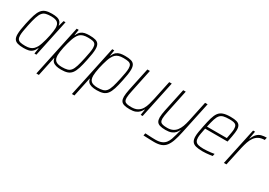

<svg xmlns="http://www.w3.org/2000/svg" viewBox="10 -1307 3218 2296"><g transform="rotate(30 1619.0 -158.5)"><path d="M181 8Q130 8 98 -1.5Q66 -11 51.5 -34Q37 -57 37 -99Q37 -127 42.5 -166Q48 -205 59 -255Q76 -335 92.5 -386.5Q109 -438 131.5 -466.5Q154 -495 188 -506.5Q222 -518 272 -518Q312 -518 341.5 -511.5Q371 -505 389 -487Q407 -469 411 -436H415L436 -510H463L355 0H328L340 -79H336Q319 -42 297 -23Q275 -4 246 2Q217 8 181 8ZM185 -24Q223 -24 249 -32.5Q275 -41 293 -58Q311 -75 326 -102Q336 -121 346 -150.5Q356 -180 365 -213.5Q374 -247 380.5 -280.5Q387 -314 391 -342.5Q395 -371 395 -389Q395 -442 368.5 -464Q342 -486 280 -486Q236 -486 207 -478Q178 -470 159 -446.5Q140 -423 125 -377Q110 -331 94 -255Q83 -203 77 -166Q71 -129 71 -104Q71 -71 82.5 -53.5Q94 -36 119.5 -30Q145 -24 185 -24Z M467 195 617 -510H645L633 -431H637Q653 -469 675.5 -487.5Q698 -506 726.5 -512Q755 -518 791 -518Q843 -518 874.5 -509Q906 -500 920.5 -476.5Q935 -453 935 -411Q935 -383 929.5 -344.5Q924 -306 913 -255Q897 -175 880.5 -123.5Q864 -72 841.5 -43.5Q819 -15 785 -3.5Q751 8 700 8Q658 8 628.5 0Q599 -8 582.5 -25Q566 -42 562 -70H558L502 195ZM693 -24Q737 -24 766 -32Q795 -40 814 -63.5Q833 -87 847.5 -133Q862 -179 878 -255Q889 -307 895.5 -344Q902 -381 902 -407Q902 -441 890.5 -458Q879 -475 854 -480.5Q829 -486 787 -486Q749 -486 723 -478Q697 -470 679 -453Q661 -436 647 -408Q637 -390 627.5 -361.5Q618 -333 609 -300.5Q600 -268 593 -234.5Q586 -201 582 -171.5Q578 -142 578 -122Q578 -69 605 -46.5Q632 -24 693 -24Z M958 195 1108 -510H1136L1124 -431H1128Q1144 -469 1166.5 -487.5Q1189 -506 1217.5 -512Q1246 -518 1282 -518Q1334 -518 1365.5 -509Q1397 -500 1411.5 -476.5Q1426 -453 1426 -411Q1426 -383 1420.5 -344.5Q1415 -306 1404 -255Q1388 -175 1371.5 -123.5Q1355 -72 1332.5 -43.5Q1310 -15 1276 -3.5Q1242 8 1191 8Q1149 8 1119.5 0Q1090 -8 1073.5 -25Q1057 -42 1053 -70H1049L993 195ZM1184 -24Q1228 -24 1257 -32Q1286 -40 1305 -63.5Q1324 -87 1338.5 -133Q1353 -179 1369 -255Q1380 -307 1386.5 -344Q1393 -381 1393 -407Q1393 -441 1381.5 -458Q1370 -475 1345 -480.5Q1320 -486 1278 -486Q1240 -486 1214 -478Q1188 -470 1170 -453Q1152 -436 1138 -408Q1128 -390 1118.5 -361.5Q1109 -333 1100 -300.5Q1091 -268 1084 -234.5Q1077 -201 1073 -171.5Q1069 -142 1069 -122Q1069 -69 1096 -46.5Q1123 -24 1184 -24Z M1646 8Q1596 8 1566.5 -1.5Q1537 -11 1524.5 -32.5Q1512 -54 1512 -89Q1512 -109 1515.5 -134.5Q1519 -160 1525 -190L1593 -510H1628L1562 -195Q1555 -162 1551 -136.5Q1547 -111 1547 -93Q1547 -64 1557 -49.5Q1567 -35 1590 -29.5Q1613 -24 1651 -24Q1704 -24 1737 -43.5Q1770 -63 1789 -95Q1808 -127 1819 -166.5Q1830 -206 1839 -246L1895 -510H1930L1822 0H1795L1807 -79H1803Q1792 -57 1774 -37Q1756 -17 1725.5 -4.5Q1695 8 1646 8Z M2097 201Q2073 201 2045.5 200Q2018 199 1993 198Q1968 197 1947 196L1954 163Q1974 164 1998.5 165.5Q2023 167 2048.5 168Q2074 169 2094 169Q2147 169 2179.5 155Q2212 141 2231 116.5Q2250 92 2261.5 60Q2273 28 2283 -10Q2287 -27 2292 -45.5Q2297 -64 2302 -79H2298Q2287 -57 2269 -37Q2251 -17 2220.5 -4.5Q2190 8 2141 8Q2091 8 2061.5 -1.5Q2032 -11 2019.5 -32.5Q2007 -54 2007 -89Q2007 -109 2010.5 -134.5Q2014 -160 2020 -190L2088 -510H2123L2057 -195Q2050 -162 2046 -136.5Q2042 -111 2042 -93Q2042 -64 2052 -49.5Q2062 -35 2085 -29.5Q2108 -24 2146 -24Q2189 -24 2219.5 -38.5Q2250 -53 2271 -80Q2292 -107 2306 -144.5Q2320 -182 2330 -228L2390 -510H2425L2332 -72Q2316 4 2298 56Q2280 108 2255 140Q2230 172 2192 186.5Q2154 201 2097 201Z M2654 8Q2594 8 2558 -2Q2522 -12 2506 -37Q2490 -62 2490 -105Q2490 -132 2496 -169Q2502 -206 2512 -254Q2527 -329 2541.5 -379.5Q2556 -430 2578 -460.5Q2600 -491 2638.5 -504.5Q2677 -518 2740 -518Q2793 -518 2824 -509Q2855 -500 2868.5 -478Q2882 -456 2882 -419Q2882 -405 2879 -379.5Q2876 -354 2870 -322Q2864 -290 2857 -256L2854 -243H2545Q2536 -199 2530 -165.5Q2524 -132 2524 -108Q2524 -76 2536 -57.5Q2548 -39 2575.5 -31.5Q2603 -24 2649 -24Q2671 -24 2697.5 -26Q2724 -28 2749.5 -31Q2775 -34 2794 -38L2787 -5Q2772 -2 2749.5 1Q2727 4 2702 6Q2677 8 2654 8ZM2552 -275H2826L2830 -296Q2836 -328 2841.5 -358.5Q2847 -389 2847 -411Q2847 -444 2835.5 -460Q2824 -476 2801 -481Q2778 -486 2742 -486Q2693 -486 2662 -478.5Q2631 -471 2612 -449Q2593 -427 2580 -385.5Q2567 -344 2552 -275Z M2944 0 3053 -510H3080L3062 -406H3066Q3085 -453 3109.5 -477Q3134 -501 3166 -509.5Q3198 -518 3238 -518L3230 -482Q3183 -482 3150 -465Q3117 -448 3095 -417.5Q3073 -387 3059.5 -346.5Q3046 -306 3035 -259L2979 0Z"/></g></svg>

Font: Saira SemiCondensed Thin
Style: Italic
Weight: 250
Width: 4
Italic angle: -12°
Designer: Hector Gatti with collaboration of the Omnibus-Type team
Foundry: Omnibus-Type
Version: Version 1.101